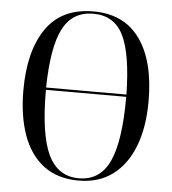

<svg xmlns="http://www.w3.org/2000/svg" viewBox="-52 -773 746 831"><g transform="rotate(5 320.5 -357.5)"><path d="M320 10Q228 10 167.5 -36Q107 -82 77.5 -165Q48 -248 48 -359Q48 -529 115.5 -627Q183 -725 321 -725Q454 -725 523 -629Q592 -533 592 -358Q592 -245 560 -162.5Q528 -80 467.5 -35Q407 10 320 10ZM494 -379Q491 -556 451.5 -635.5Q412 -715 321 -715Q231 -715 189.5 -635.5Q148 -556 145 -379ZM320 0Q412 0 453 -88Q494 -176 494 -369H145Q145 -175 187 -87.5Q229 0 320 0Z"/></g></svg>

Font: Noto Serif Display Condensed
Style: Regular
Weight: 400
Width: 3
Designer: Monotype Design Team
Foundry: Monotype Imaging Inc.
Version: Version 2.009